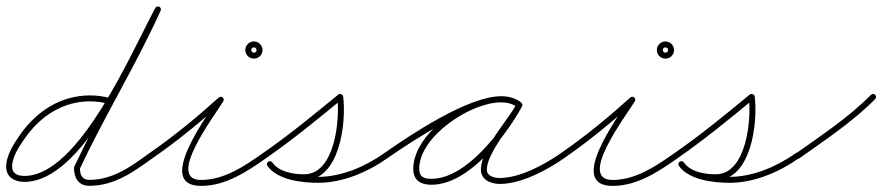

<svg xmlns="http://www.w3.org/2000/svg" viewBox="-21 -574 2822 614"><path d="M338.2 -248.6C339.5 -253.6 336.5 -258.8 331.4 -260.2C309.7 -266 289.6 -268.9 266.9 -268.9C174.1 -268.9 96.8 -219 44.2 -144.5C24.2 -116.1 -1.3 -77.5 -1.3 -41.2C-1.3 -6.9 26.1 7.6 57 7.6C244.3 7.6 408.9 -383.9 492.4 -539.5C494.9 -544.1 493.1 -549.9 488.5 -552.4C483.9 -554.9 478.1 -553.1 475.6 -548.5C396.4 -400.7 230.8 -11.4 57 -11.4C36.8 -11.4 17.7 -17.9 17.7 -41.2C17.7 -72.9 42.4 -108.9 59.8 -133.5C108.7 -203 180.3 -249.9 266.9 -249.9C288 -249.9 306.4 -247.2 326.6 -241.8C331.6 -240.5 336.8 -243.5 338.2 -248.6ZM475.3 -547.9C475.3 -547.9 475.3 -547.9 475.3 -547.9C397.5 -375.2 297 -212.8 216.5 -41C216.5 -40.9 216.2 -39.9 216 -39C215.8 -38.1 215.6 -37.1 215.6 -37C215.6 -5.5 229.8 20.2 264.6 20.2C345.5 20.2 406.3 -24.5 468.5 -69.3C472.8 -72.4 473.8 -78.3 470.7 -82.5C467.6 -86.8 461.7 -87.8 457.5 -84.7C457.5 -84.7 457.5 -84.7 457.5 -84.7C398.7 -42.5 341 1.2 264.6 1.2C240.8 1.2 234.6 -16.1 234.6 -37C234.6 -37.1 234.4 -36.1 234.1 -35C233.9 -33.9 233.7 -32.8 233.7 -33C314.2 -204.8 414.8 -367.3 492.7 -540.1C494.8 -544.9 492.7 -550.5 487.9 -552.7C483.1 -554.8 477.5 -552.7 475.3 -547.9Z M468.4 -69.2C468.4 -69.2 468.4 -69.2 468.4 -69.2C545.8 -122.6 621.5 -185 691.4 -247.9C695.4 -251.6 693.2 -256.9 689.3 -260.2C685.4 -263.4 679.8 -264.6 676.9 -260C641.2 -202 473.3 20.5 622 20.5C701.1 20.5 769.2 -25.4 831.5 -69.2C835.8 -72.3 836.8 -78.2 833.8 -82.5C830.7 -86.8 824.8 -87.8 820.5 -84.8C761.9 -43.5 696.6 1.5 622 1.5C509.2 1.5 662.6 -200.5 693.1 -250C695.9 -254.6 694.3 -259.5 691 -262.2C687.7 -265 682.7 -265.7 678.6 -262.1C609.4 -199.6 534.4 -137.8 457.6 -84.8C453.3 -81.8 452.2 -75.9 455.2 -71.6C458.2 -67.3 464.1 -66.2 468.4 -69.2ZM799.5 -414C799.5 -409.3 795.7 -405.5 791 -405.5C786.3 -405.5 782.5 -409.3 782.5 -414C782.5 -418.7 786.3 -422.5 791 -422.5C795.7 -422.5 799.5 -418.7 799.5 -414ZM763.5 -414C763.5 -398.8 775.8 -386.5 791 -386.5C806.2 -386.5 818.5 -398.8 818.5 -414C818.5 -429.2 806.2 -441.5 791 -441.5C775.8 -441.5 763.5 -429.2 763.5 -414Z M818.2 -71.6C821.2 -67.3 827.1 -66.2 831.4 -69.2C914.9 -127.1 994.7 -192.6 1073 -257.1C1075.6 -259.2 1071.5 -262.4 1066.9 -264.2C1062.3 -266 1057.2 -266.5 1057.6 -263.3C1066.5 -193 1050.7 -16.6 951.8 -16.6C917.2 -16.6 871.1 -24.1 849.8 -54.5C846.1 -59.6 840.4 -59.5 836.5 -56.8C832.7 -54 830.6 -48.7 834.2 -43.5C866.2 2 945.6 10.6 996.5 10.6C1075.2 10.6 1156.1 -24 1219.5 -69.3C1223.8 -72.3 1224.8 -78.3 1221.7 -82.5C1218.7 -86.8 1212.7 -87.8 1208.5 -84.7C1148.3 -41.8 1071.2 -8.4 996.5 -8.4C952.8 -8.4 877.4 -15.1 849.8 -54.5C846.1 -59.6 840.4 -59.5 836.5 -56.8C832.7 -54 830.6 -48.7 834.2 -43.5C859.5 -7.6 910.5 2.4 951.8 2.4C1066 2.4 1087 -182.3 1076.4 -265.7C1076 -268.9 1073.4 -271.5 1070.3 -272.7C1067.2 -274 1063.5 -273.9 1061 -271.8C983 -207.6 903.6 -142.4 820.6 -84.8C816.3 -81.8 815.2 -75.9 818.2 -71.6Z M1206.2 -71.6C1209.2 -67.3 1215.1 -66.2 1219.4 -69.2C1296 -122.6 1486.7 -247.3 1581.6 -247.3C1599 -247.3 1617.1 -243.5 1631.5 -233.3C1636.4 -229.8 1641.6 -232.2 1644.2 -236.3C1646.9 -240.5 1647 -246.2 1641.8 -249.2C1621.2 -261.1 1604.7 -265.6 1580.3 -265.6C1473.5 -265.6 1300.6 -149 1300.6 -34.2C1300.6 3.1 1324.3 16.8 1358.7 16.8C1478.7 16.8 1596.5 -138.8 1648.3 -233.4C1651.4 -239 1648.7 -244.1 1644.6 -246.3C1640.4 -248.6 1634.7 -248.1 1631.7 -242.6C1598.9 -182.7 1516.8 -97.6 1516.8 -31.6C1516.8 1.3 1548.8 14.2 1577 14.2C1646.2 14.2 1729.3 -30.2 1784.5 -69.2C1788.8 -72.3 1789.8 -78.2 1786.8 -82.5C1783.7 -86.8 1777.8 -87.8 1773.5 -84.8C1773.5 -84.8 1773.5 -84.8 1773.5 -84.8C1721.7 -48.2 1642 -4.8 1577 -4.8C1560.1 -4.8 1535.8 -10.4 1535.8 -31.6C1535.8 -84.5 1619.5 -180.8 1648.3 -233.4C1651.4 -239 1648.7 -244 1644.6 -246.3C1640.4 -248.6 1634.7 -248.1 1631.7 -242.6C1583.8 -155 1470.2 -2.2 1358.7 -2.2C1334.8 -2.2 1319.6 -7.8 1319.6 -34.2C1319.6 -138.1 1484.4 -246.6 1580.3 -246.6C1601.4 -246.6 1614.7 -242.9 1632.2 -232.8C1637.5 -229.8 1642.5 -232 1645 -235.9C1647.5 -239.7 1647.4 -245.2 1642.5 -248.7C1624.9 -261.3 1603 -266.3 1581.6 -266.3C1475.9 -266.3 1292.9 -143.6 1208.6 -84.8C1204.3 -81.8 1203.2 -75.9 1206.2 -71.6Z M1784.4 -69.2C1784.4 -69.2 1784.4 -69.2 1784.4 -69.2C1861.8 -122.6 1937.5 -185 2007.4 -247.9C2011.4 -251.6 2009.2 -256.9 2005.3 -260.2C2001.4 -263.4 1995.8 -264.6 1992.9 -260C1957.2 -202 1789.3 20.5 1938 20.5C2017.1 20.5 2085.2 -25.4 2147.5 -69.2C2151.8 -72.3 2152.8 -78.2 2149.8 -82.5C2146.7 -86.8 2140.8 -87.8 2136.5 -84.8C2077.9 -43.5 2012.6 1.5 1938 1.5C1825.2 1.5 1978.6 -200.5 2009.1 -250C2011.9 -254.6 2010.3 -259.5 2007 -262.2C2003.7 -265 1998.7 -265.7 1994.6 -262.1C1925.4 -199.6 1850.4 -137.8 1773.6 -84.8C1769.3 -81.8 1768.2 -75.9 1771.2 -71.6C1774.2 -67.3 1780.1 -66.2 1784.4 -69.2ZM2115.5 -414C2115.5 -409.3 2111.7 -405.5 2107 -405.5C2102.3 -405.5 2098.5 -409.3 2098.5 -414C2098.5 -418.7 2102.3 -422.5 2107 -422.5C2111.7 -422.5 2115.5 -418.7 2115.5 -414ZM2079.5 -414C2079.5 -398.8 2091.8 -386.5 2107 -386.5C2122.2 -386.5 2134.5 -398.8 2134.5 -414C2134.5 -429.2 2122.2 -441.5 2107 -441.5C2091.8 -441.5 2079.5 -429.2 2079.5 -414Z M2134.2 -71.6C2137.2 -67.3 2143.1 -66.2 2147.4 -69.2C2230.9 -127.1 2310.7 -192.6 2389 -257.1C2391.6 -259.2 2387.5 -262.4 2382.9 -264.2C2378.3 -266 2373.2 -266.5 2373.6 -263.3C2382.5 -193 2366.7 -16.6 2267.8 -16.6C2233.2 -16.6 2187.1 -24.1 2165.8 -54.5C2162.1 -59.6 2156.4 -59.5 2152.5 -56.8C2148.7 -54 2146.6 -48.7 2150.2 -43.5C2182.2 2 2261.6 10.6 2312.5 10.6C2391.2 10.6 2472.1 -24 2535.5 -69.3C2539.8 -72.3 2540.8 -78.3 2537.7 -82.5C2534.7 -86.8 2528.7 -87.8 2524.5 -84.7C2464.3 -41.8 2387.2 -8.4 2312.5 -8.4C2268.8 -8.4 2193.4 -15.1 2165.8 -54.5C2162.1 -59.6 2156.4 -59.5 2152.5 -56.8C2148.7 -54 2146.6 -48.7 2150.2 -43.5C2175.5 -7.6 2226.5 2.4 2267.8 2.4C2382 2.4 2403 -182.3 2392.4 -265.7C2392 -268.9 2389.4 -271.5 2386.3 -272.7C2383.2 -274 2379.5 -273.9 2377 -271.8C2299 -207.6 2219.6 -142.4 2136.6 -84.8C2132.3 -81.8 2131.2 -75.9 2134.2 -71.6Z M2522.3 -70.2C2525.3 -65.9 2531.2 -64.9 2535.5 -67.9C2618.1 -126.6 2706.5 -184.9 2777.8 -257.3C2781.5 -261.1 2781.4 -267.1 2777.7 -270.8C2773.9 -274.5 2767.9 -274.4 2764.2 -270.7C2764.2 -270.7 2764.2 -270.7 2764.2 -270.7C2693.8 -199.1 2606.2 -141.5 2524.5 -83.4C2520.2 -80.4 2519.2 -74.4 2522.3 -70.2Z"/></svg>

Font: FRB American Cursive Extralight
Style: Italic
Weight: 200
Italic angle: -25°
Version: Version 2.0;Modular Font Editor K font №1